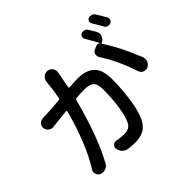

<svg xmlns="http://www.w3.org/2000/svg" viewBox="-191 -1097 1382 1382"><g transform="rotate(-45 500.0 -406.0)"><path d="M958 -748Q961.9 -740.2 961.9 -732.4Q961.9 -727.5 960 -721.7Q956.1 -709 942.4 -703.1Q928.7 -697.3 914.6 -702.1Q900.4 -707 893.6 -719.7Q868.2 -765.6 847.7 -797.9Q840.8 -808.6 844.2 -821.3Q847.7 -834 860.4 -839.8Q868.2 -842.8 877 -842.8Q882.8 -842.8 888.7 -840.8Q903.3 -836.9 912.1 -824.2Q934.6 -790 958 -748ZM320.3 -728.5Q322.3 -752 339.8 -767.6Q354.5 -781.2 374 -781.2Q377 -781.2 380.9 -781.2Q404.3 -778.3 418 -759.8Q427.7 -745.1 427.7 -728.5Q427.7 -722.7 426.8 -717.8Q425.8 -711.9 424.8 -706.1Q421.9 -690.4 414.1 -649.9Q406.2 -609.4 403.3 -593.8Q402.3 -589.8 404.8 -586.9Q407.2 -584 411.1 -585Q471.7 -588.9 500 -588.9Q578.1 -588.9 623 -548.8Q668 -508.8 668 -412.1Q668 -311.5 653.8 -212.4Q639.6 -113.3 611.3 -54.7Q587.9 -6.8 551.3 12.2Q514.6 31.2 459 31.2Q431.6 31.2 394.5 26.4Q371.1 22.5 354 5.4Q336.9 -11.7 334 -35.2Q333 -39.1 333 -42Q333 -55.7 344.7 -66.4Q355.5 -76.2 369.1 -76.2Q373 -76.2 377 -75.2Q420.9 -67.4 446.3 -67.4Q475.6 -67.4 495.1 -76.7Q514.6 -85.9 527.3 -113.3Q547.9 -157.2 559.1 -236.8Q570.3 -316.4 570.3 -401.4Q570.3 -460.9 546.4 -480Q522.5 -499 469.7 -499Q445.3 -499 390.6 -495.1Q380.9 -494.1 378.9 -484.4Q303.7 -194.3 205.1 -13.7Q193.4 6.8 170.9 14.6Q160.2 18.6 150.4 18.6Q137.7 18.6 126 13.7Q106.4 5.9 100.6 -14.6Q98.6 -21.5 98.6 -28.3Q98.6 -41 106.4 -52.7Q206.1 -212.9 276.4 -473.6Q277.3 -476.6 274.9 -479.5Q272.5 -482.4 269.5 -481.4Q177.7 -471.7 170.9 -470.7Q153.3 -468.8 127 -465.8Q123 -464.8 120.1 -464.8Q102.5 -464.8 87.9 -476.6Q71.3 -489.3 69.3 -511.7Q68.4 -513.7 68.4 -516.6Q68.4 -534.2 82 -547.9Q96.7 -563.5 118.2 -563.5Q129.9 -564.5 159.2 -565.4Q202.1 -566.4 289.1 -574.2Q298.8 -575.2 300.8 -585Q315.4 -665 320.3 -728.5ZM829.1 -730.5Q836.9 -716.8 836.9 -702.1Q836.9 -693.4 833 -683.6Q825.2 -658.2 800.8 -648.4Q793.9 -644.5 797.9 -638.7Q870.1 -530.3 936.5 -364.3Q940.4 -353.5 940.4 -342.8Q940.4 -332 936.5 -321.3Q927.7 -299.8 906.2 -289.1Q896.5 -285.2 886.7 -285.2Q877 -285.2 867.2 -289.1Q847.7 -297.9 840.8 -318.4Q788.1 -476.6 714.8 -586.9Q708 -598.6 708 -610.4Q708 -616.2 709 -622.1Q713.9 -640.6 731.4 -648.4L756.8 -659.2Q763.7 -662.1 769.5 -662.1Q782.2 -662.1 791 -649.4H792Q761.7 -709 733.4 -754.9Q726.6 -766.6 730.5 -779.3Q734.4 -792 746.1 -797.9Q754.9 -800.8 762.7 -800.8Q769.5 -800.8 775.4 -798.8Q790 -794.9 797.9 -781.2Q813.5 -757.8 829.1 -730.5Z"/></g></svg>

Font: Gen Jyuu GothicX Medium
Style: Regular
Weight: 500
Designer: Ryoko NISHIZUKA (kana &amp; ideographs); Paul D. Hunt (Latin, Greek &amp; Cyrillic); Wenlong ZHANG (bopomofo); Sandoll C
Version: Version 1.058.20140828